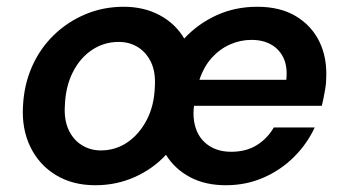

<svg xmlns="http://www.w3.org/2000/svg" viewBox="-20 -536 1023 568"><path d="M262 12Q195 12 145.5 -18Q96 -48 70 -101Q44 -154 48 -222Q51 -285 74.5 -338.5Q98 -392 138.5 -431.5Q179 -471 232 -493.5Q285 -516 346 -516Q406 -516 452.5 -491Q499 -466 525 -422Q566 -466 621 -491Q676 -516 741 -516Q809 -516 855.5 -488Q902 -460 925 -412.5Q948 -365 945 -304Q945 -291 942.5 -275Q940 -259 937 -245Q934 -231 932 -223H554Q549 -184 560.5 -153Q572 -122 599 -104.5Q626 -87 664 -87Q708 -87 739.5 -106.5Q771 -126 790 -159H911Q889 -111 850 -72Q811 -33 759.5 -10.5Q708 12 648 12Q587 12 542 -12Q497 -36 471 -78Q432 -36 378 -12Q324 12 262 12ZM278 -91Q322 -91 357 -115Q392 -139 414 -181Q436 -223 438 -278Q441 -322 427 -351.5Q413 -381 388 -396.5Q363 -412 331 -412Q288 -412 252.5 -388.5Q217 -365 195.5 -322.5Q174 -280 172 -225Q169 -183 182.5 -153Q196 -123 221.5 -107Q247 -91 278 -91ZM570 -300H827Q831 -338 819 -364Q807 -390 782.5 -404Q758 -418 724 -418Q691 -418 660.5 -404.5Q630 -391 606.5 -365Q583 -339 570 -300Z"/></svg>

Font: DM Sans SemiBold
Style: Italic
Weight: 600
Italic angle: -10°
Designer: Colophon Foundry, Jonny Pinhorn
Foundry: Colophon Foundry
Version: Version 4.004;gftools[0.9.30]